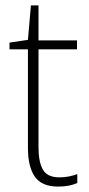

<svg xmlns="http://www.w3.org/2000/svg" viewBox="-20 -678 328 708"><path d="M199 -24Q218 -24 235 -27.5Q252 -31 265 -36V-3Q251 3 234 6.5Q217 10 194 10Q134 10 108.5 -26.5Q83 -63 83 -133V-496H15V-521L83 -531L94 -658H122V-529H264V-496H122V-135Q122 -80 138.5 -52Q155 -24 199 -24Z"/></svg>

Font: Noto Sans Khmer SemiCondensed ExtraLight
Style: Regular
Weight: 200
Width: 4
Designer: Danh Hong and the Monotype Design Team
Foundry: Monotype Imaging Inc.
Version: Version 2.004; ttfautohint (v1.8.4.7-5d5b)